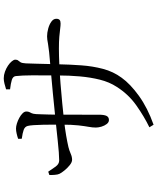

<svg xmlns="http://www.w3.org/2000/svg" viewBox="74 -881 852 1040"><g transform="rotate(-90 500.0 -361.0)"><path d="M536.2 -732.5 536 -754Q551.7 -758.9 567.1 -762.8Q582.4 -766.7 595.7 -766.7Q613.5 -766.7 631.4 -760.3Q649.3 -753.9 664.2 -743.9Q679.1 -734 687.9 -723.1Q696.8 -712.3 696.8 -704.4Q696.8 -693.7 692.3 -688.7Q687.8 -683.7 682.8 -675.7Q677.9 -667.7 676.7 -646.8Q675.7 -621.7 674.9 -588.8Q674.1 -555.8 673.3 -524.7Q672.6 -493.5 671.8 -471.5Q670.6 -408.9 666.1 -347.1Q661.7 -285.3 647 -229.3Q632.3 -173.4 599.2 -128.5Q565.7 -81.4 500.9 -34.6Q436.2 12.2 344.4 44.9L330.5 22.2Q388.2 -5.7 448.6 -48.2Q509 -90.7 549.6 -154.8Q575.7 -194.9 588.4 -245.9Q601.1 -296.8 606.2 -354.8Q611.3 -412.9 611.3 -472.7Q612.1 -556.4 611.9 -612.3Q611.7 -668.3 607.9 -701.3Q606.4 -716.9 587.3 -722.9Q568.1 -728.8 536.2 -732.5ZM268.2 -688.8Q281.3 -693.4 296.3 -696.8Q311.2 -700.3 323.7 -700.3Q335.7 -700.3 351.4 -695.4Q367.1 -690.5 381.9 -682.4Q396.7 -674.4 406.3 -664.5Q416 -654.6 416 -644.5Q416 -634.1 413 -628.2Q409.9 -622.3 406.5 -614.8Q403.1 -607.4 401.9 -590.8Q401.7 -580.5 400.8 -561.1Q399.9 -541.6 399.5 -517Q399.1 -492.3 399.1 -465.4Q399.1 -421.6 398.8 -378.6Q398.5 -335.6 398.6 -302Q398.7 -268.4 398.7 -252.4Q398.7 -222.4 392.1 -209.6Q385.5 -196.9 369.9 -196.9Q357.6 -196.9 348.3 -208.8Q339 -220.7 334 -237.3Q329.1 -253.9 329.1 -267.7Q329.1 -285.8 332.9 -306.3Q336.7 -326.9 340.8 -361.9Q344.9 -396.9 344.9 -458.2Q344.9 -476.2 344.8 -501.6Q344.7 -527.1 344.2 -554.3Q343.7 -581.5 342.2 -603.8Q340.7 -626.2 337.9 -636.6Q333.9 -652.3 316.9 -658.6Q299.9 -664.8 268.4 -669.1ZM72.1 -519.6 90 -525.8Q103.9 -504.2 117.9 -485.3Q132 -466.4 150.8 -466.4Q167.6 -466.4 195.6 -468.5Q223.6 -470.6 255.9 -474.1Q288.1 -477.6 317.9 -480.7Q347.7 -483.8 367.5 -485.8Q397.9 -488.8 435.9 -492.7Q473.8 -496.7 514.4 -500.6Q554.9 -504.5 592.8 -507.8Q630.7 -511.1 660.7 -513.9Q709.1 -517.7 737.6 -520.9Q766.1 -524.1 781.5 -526.8Q796.9 -529.6 805.6 -530.8Q814.3 -532 822.9 -532Q842.9 -532 865.1 -525.9Q887.4 -519.9 902.8 -508.7Q918.3 -497.5 918.3 -482.1Q918.3 -470.1 912.4 -464.4Q906.5 -458.8 892.7 -458.8Q881.2 -458.8 864.1 -461.1Q846.9 -463.5 820.9 -465.7Q794.9 -467.9 756.9 -467.9Q718.4 -467.9 668.8 -465.6Q619.3 -463.3 565.9 -459.1Q512.5 -454.9 461.6 -449.9Q410.8 -444.9 368.8 -440.3Q321.8 -434.9 285.8 -428.7Q249.7 -422.4 223.7 -416.4Q204.7 -411.7 187.6 -404.1Q170.5 -396.5 154.3 -396.5Q141.6 -396.5 125.6 -409.1Q109.7 -421.8 96.6 -438Q83.5 -454.1 78.5 -464.9Q74.1 -473.9 72.9 -490.6Q71.6 -507.3 72.1 -519.6Z"/></g></svg>

Font: Noto Serif SC
Style: Regular
Weight: 200
Designer: Ryoko NISHIZUKA 西塚涼子 (kana & ideographs); Frank Grießhammer (Latin, Greek & Cyrillic); Wenlong ZHANG 张文龙 (bopomofo); San
Foundry: Adobe
Version: Version 2.001;hotconv 1.1.0;makeotfexe 2.6.0